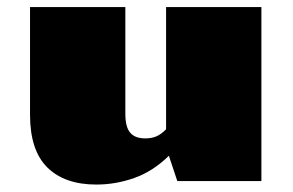

<svg xmlns="http://www.w3.org/2000/svg" viewBox="-20 -504 815 534"><path d="M63.5 -484.4H328.6V-188.5Q328.6 -168.9 332 -155.8Q335.4 -142.6 342.5 -134.5Q349.6 -126.5 359.9 -122.8Q370.1 -119.1 384.3 -119.1Q401.9 -119.1 415 -124.8Q428.2 -130.4 441.9 -144.5V-484.4H707V-0.5H473.1L449.7 -70.8Q405.3 -27.3 353.5 -9Q301.8 9.3 248 9.3Q159.7 9.3 111.6 -38.3Q63.5 -85.9 63.5 -185.1Z"/></svg>

Font: Poller One
Style: Regular
Weight: 400
Designer: Yvonne Schttler
Foundry: Yvonne Schttler
Version: Version 1.002